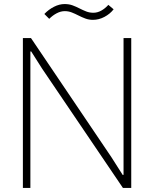

<svg xmlns="http://www.w3.org/2000/svg" viewBox="-20 -928 761 948"><path d="M199 -859Q220 -881 246.5 -894.5Q273 -908 299 -908Q321 -908 338.5 -901.5Q356 -895 372.5 -886.5Q389 -878 405.5 -871.5Q422 -865 441 -865Q461 -865 480 -875.5Q499 -886 515 -904L541 -882Q523 -859 495.5 -844.5Q468 -830 439 -830Q419 -830 401.5 -836.5Q384 -843 367.5 -851.5Q351 -860 334.5 -866.5Q318 -873 300 -873Q280 -873 260 -862.5Q240 -852 223 -835ZM93 -740H133L530 -152L586 -64L590 -65V-740H628V0H587L188 -589L134 -674H130V0H93Z"/></svg>

Font: Encode Sans Narrow
Style: Thin
Weight: 250
Designer: Pablo Impallari, Andres Torresi
Foundry: Pablo Impallari, Andres Torresi
Version: Version 1.000; ttfautohint (v1.00) -l 8 -r 50 -G 200 -x 14 -